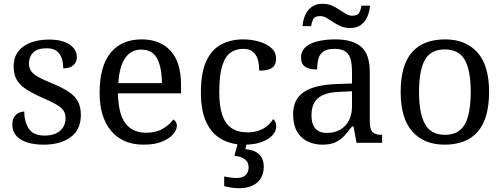

<svg xmlns="http://www.w3.org/2000/svg" viewBox="-20 -754 2658 1014"><path d="M210 10Q160 10 123 -2Q86 -14 65.5 -37.5Q45 -61 45 -96Q45 -123 56 -138Q67 -153 81.5 -159Q96 -165 108 -165Q108 -113 131.5 -75.5Q155 -38 216 -38Q269 -38 297.5 -63.5Q326 -89 326 -129Q326 -154 315.5 -170Q305 -186 278.5 -201.5Q252 -217 203 -238Q152 -261 118.5 -282.5Q85 -304 68.5 -332.5Q52 -361 52 -404Q52 -472 103.5 -508.5Q155 -545 240 -545Q288 -545 320.5 -532.5Q353 -520 369.5 -499Q386 -478 386 -453Q386 -426 367.5 -409.5Q349 -393 314 -393Q314 -443 293 -471Q272 -499 228 -499Q177 -499 155 -476.5Q133 -454 133 -419Q133 -394 145.5 -377Q158 -360 185.5 -345.5Q213 -331 257 -313Q310 -291 343 -269Q376 -247 391.5 -218Q407 -189 407 -147Q407 -69 353 -29.5Q299 10 210 10Z M738 10Q629 10 567.5 -62Q506 -134 506 -264Q506 -404 564 -475Q622 -546 728 -546Q825 -546 880.5 -486Q936 -426 936 -307V-261H603Q605 -152 642.5 -102.5Q680 -53 752 -53Q804 -53 840.5 -74.5Q877 -96 895 -123Q902 -120 908 -111Q914 -102 914 -89Q914 -69 895 -46Q876 -23 837 -6.5Q798 10 738 10ZM835 -315Q835 -395 810.5 -443.5Q786 -492 726 -492Q671 -492 640.5 -446.5Q610 -401 605 -315Z M1269 10Q1203 10 1151.5 -18Q1100 -46 1070.5 -106.5Q1041 -167 1041 -265Q1041 -372 1070.5 -433.5Q1100 -495 1150.5 -520.5Q1201 -546 1264 -546Q1306 -546 1346 -535Q1386 -524 1412 -501.5Q1438 -479 1438 -444Q1438 -421 1428 -407Q1418 -393 1398.5 -387Q1379 -381 1349 -381Q1349 -413 1341.5 -439Q1334 -465 1316 -480.5Q1298 -496 1264 -496Q1226 -496 1197.5 -476Q1169 -456 1153.5 -406Q1138 -356 1138 -266Q1138 -195 1153.5 -148Q1169 -101 1202 -78Q1235 -55 1289 -55Q1320 -55 1346 -64Q1372 -73 1391.5 -89Q1411 -105 1422 -125Q1430 -119 1434.5 -109.5Q1439 -100 1439 -86Q1439 -63 1420 -41Q1401 -19 1363.5 -4.5Q1326 10 1269 10ZM1241 240Q1225 240 1203.5 237Q1182 234 1164 229V178Q1182 182 1200.5 184Q1219 186 1232 186Q1261 186 1277 170.5Q1293 155 1293 130Q1293 101 1271.5 86Q1250 71 1218 69L1239 -9H1286L1276 34Q1309 36 1330.5 48Q1352 60 1362.5 79.5Q1373 99 1373 126Q1373 179 1339 209.5Q1305 240 1241 240Z M1683 10Q1639 10 1603.5 -7.5Q1568 -25 1548 -60.5Q1528 -96 1528 -150Q1528 -230 1584.5 -268Q1641 -306 1756 -310L1839 -313V-373Q1839 -409 1833 -436.5Q1827 -464 1807 -480Q1787 -496 1746 -496Q1708 -496 1688 -482Q1668 -468 1661.5 -443.5Q1655 -419 1655 -387Q1613 -387 1591.5 -401.5Q1570 -416 1570 -450Q1570 -485 1594.5 -506Q1619 -527 1660 -536.5Q1701 -546 1750 -546Q1842 -546 1887.5 -507Q1933 -468 1933 -373V-114Q1933 -86 1939 -70.5Q1945 -55 1959 -48.5Q1973 -42 1995 -42H1998V0H1863L1847 -86H1839Q1818 -58 1798 -36.5Q1778 -15 1751.5 -2.5Q1725 10 1683 10ZM1706 -52Q1747 -52 1776.5 -69Q1806 -86 1822.5 -117.5Q1839 -149 1839 -191V-272L1775 -269Q1718 -267 1685.5 -252Q1653 -237 1639 -210.5Q1625 -184 1625 -145Q1625 -114 1634 -93.5Q1643 -73 1661 -62.5Q1679 -52 1706 -52ZM1829 -606Q1802 -606 1780 -615.5Q1758 -625 1739.5 -637.5Q1721 -650 1704.5 -659.5Q1688 -669 1672 -669Q1642 -669 1634 -652.5Q1626 -636 1623 -616H1578Q1580 -647 1591.5 -673.5Q1603 -700 1625.5 -717Q1648 -734 1684 -734Q1711 -734 1732.5 -724.5Q1754 -715 1772.5 -702.5Q1791 -690 1807.5 -680.5Q1824 -671 1840 -671Q1869 -671 1877.5 -687.5Q1886 -704 1889 -724H1934Q1932 -694 1920.5 -667Q1909 -640 1887 -623Q1865 -606 1829 -606Z M2328 10Q2220 10 2158 -59Q2096 -128 2096 -269Q2096 -409 2155.5 -477.5Q2215 -546 2331 -546Q2439 -546 2501 -477.5Q2563 -409 2563 -269Q2563 -128 2503.5 -59Q2444 10 2328 10ZM2330 -42Q2380 -42 2410 -67.5Q2440 -93 2453 -144Q2466 -195 2466 -269Q2466 -381 2435 -437Q2404 -493 2329 -493Q2254 -493 2223.5 -437Q2193 -381 2193 -269Q2193 -157 2224 -99.5Q2255 -42 2330 -42Z"/></svg>

Font: Noto Serif Bengali
Style: Regular
Weight: 400
Designer: Juan Bruce, Universal Thirst, Indian Type Foundry and the Monotype Design Team.
Foundry: Monotype Imaging Inc.
Version: Version 2.003